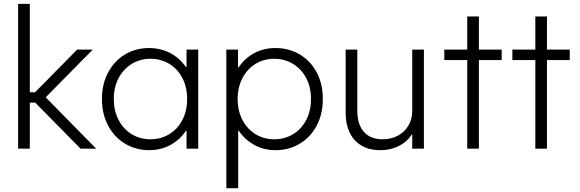

<svg xmlns="http://www.w3.org/2000/svg" viewBox="-20 -772 3010 997"><path d="M74.2 -752H134.8V-293H162.1L380.9 -514.6H461.9L217.3 -266.6L479.5 0H398.4L162.6 -239.3H134.8V0H74.2Z M948.7 -92.8H945.3Q913.6 -45.4 864.3 -18.8Q814.9 7.8 754.4 7.8Q685.5 7.8 629.4 -25.9Q573.2 -59.6 541.3 -120.1Q509.3 -180.7 509.3 -257.8Q509.3 -335.4 541.5 -395.8Q573.7 -456.1 629.4 -489.3Q685.1 -522.5 753.4 -522.5Q813.5 -522.5 863.5 -496.6Q913.6 -470.7 945.3 -423.8H948.7V-514.6H1009.3V0H948.7ZM951.7 -257.8Q951.7 -319.8 926.8 -367.2Q901.9 -414.6 858.6 -440.7Q815.4 -466.8 761.2 -466.8Q707.5 -466.8 664.1 -440.2Q620.6 -413.6 595.7 -366Q570.8 -318.4 570.8 -257.8Q570.8 -198.2 595.2 -150.4Q619.6 -102.5 663.3 -75.7Q707 -48.8 761.2 -48.8Q814.5 -48.8 857.9 -74.7Q901.4 -100.6 926.5 -148.2Q951.7 -195.8 951.7 -257.8Z M1155.3 -514.6H1215.8V-422.9H1219.7Q1252 -470.7 1301.5 -496.8Q1351.1 -522.9 1411.1 -522.5Q1480 -522.5 1536.1 -489.5Q1592.3 -456.5 1624.5 -396Q1656.7 -335.4 1656.2 -257.8Q1656.7 -180.7 1624.8 -120.1Q1592.8 -59.6 1536.6 -25.9Q1480.5 7.8 1411.1 7.8Q1350.6 7.8 1301.5 -18.8Q1252.4 -45.4 1220.2 -92.8H1216.8V205.1H1155.3ZM1594.7 -257.8Q1595.2 -318.4 1570.3 -366Q1545.4 -413.6 1501.7 -440.2Q1458 -466.8 1404.3 -466.8Q1350.6 -466.8 1307.4 -440.7Q1264.2 -414.6 1239.3 -367.2Q1214.4 -319.8 1213.9 -257.8Q1214.4 -195.8 1239.5 -148.2Q1264.6 -100.6 1307.9 -74.7Q1351.1 -48.8 1404.3 -48.8Q1459 -48.8 1502.7 -75.7Q1546.4 -102.5 1570.8 -150.4Q1595.2 -198.2 1594.7 -257.8Z M1774.9 -183.6V-514.6H1835.4V-197.3Q1835.4 -124.5 1870.4 -86.4Q1905.3 -48.3 1967.3 -48.8Q2010.7 -48.8 2045.7 -67.4Q2080.6 -85.9 2100.6 -119.4Q2120.6 -152.8 2120.6 -195.3V-514.6H2181.2V0H2120.6V-74.2H2118.7Q2094.2 -35.6 2051.3 -13.9Q2008.3 7.8 1954.6 7.8Q1896 7.8 1855.5 -17.1Q1814.9 -42 1794.9 -85.4Q1774.9 -128.9 1774.9 -183.6Z M2406.2 -460H2287.1V-514.6H2406.2V-686.5H2466.8V-514.6H2585V-460H2466.8V0H2406.2Z M2759.8 -460H2640.6V-514.6H2759.8V-686.5H2820.3V-514.6H2938.5V-460H2820.3V0H2759.8Z"/></svg>

Font: Reddit Sans Chocolate Light
Style: Regular
Weight: 300
Designer: Stephen Hutchings
Foundry: Reddit
Version: Version 1.013